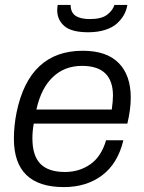

<svg xmlns="http://www.w3.org/2000/svg" viewBox="-20 -743 581 775"><path d="M335.9 -612.8Q268.6 -612.8 239.7 -637.9Q210.9 -663.1 210.9 -702.1Q210.9 -709.5 212.9 -723.1H265.1Q265.1 -692.9 284.9 -679.4Q304.7 -666 342.8 -666Q389.2 -666 412.1 -683.3Q435.1 -700.7 441.9 -723.1H494.1Q490.7 -702.1 480.7 -683.8Q470.7 -665.5 452.9 -648.9Q435.1 -632.3 405 -622.6Q375 -612.8 335.9 -612.8ZM237.8 12.2Q36.1 12.2 36.1 -183.1Q36.1 -235.4 46.9 -289.1Q98.1 -538.1 314 -538.1Q410.6 -538.1 459.2 -488.5Q507.8 -439 507.8 -349.1Q507.8 -301.8 494.1 -244.1H116.2Q110.8 -213.9 110.8 -185.1Q110.8 -114.3 143.3 -81.5Q175.8 -48.8 242.2 -48.8Q299.8 -48.8 344.2 -79.6Q388.7 -110.4 408.2 -176.8H478Q455.6 -83 392.3 -35.4Q329.1 12.2 237.8 12.2ZM127 -300.8H431.2Q436 -335.9 436 -356.9Q436 -477.1 311 -477.1Q240.2 -477.1 192.9 -431.6Q145.5 -386.2 127 -300.8Z"/></svg>

Font: Archivo Light
Style: Italic
Weight: 300
Italic angle: -10°
Designer: Hector Gatti
Foundry: Omnibus-Type
Version: Version 2.001